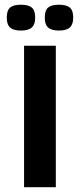

<svg xmlns="http://www.w3.org/2000/svg" viewBox="-20 -778 332 798"><path d="M80 0V-588H212V0ZM224.8 -651Q194.2 -651 180.2 -663.4Q166.1 -675.8 166.1 -704.7Q166.1 -734.5 179.8 -746.5Q193.4 -758.4 224.8 -758.4Q256.2 -758.4 270.3 -746.5Q284.3 -734.5 284.3 -704.7Q284.3 -676.6 270.3 -663.8Q256.2 -651 224.8 -651ZM66.8 -651Q36.2 -651 22.2 -663.4Q8.1 -675.8 8.1 -704.7Q8.1 -734.5 21.8 -746.5Q35.4 -758.4 66.8 -758.4Q98.2 -758.4 112.3 -746.5Q126.3 -734.5 126.3 -704.7Q126.3 -676.6 112.3 -663.8Q98.2 -651 66.8 -651Z"/></svg>

Font: Goldman
Style: Regular
Weight: 400
Designer: Jaikishan Patel
Version: Version 1.000; ttfautohint (v1.8.3)